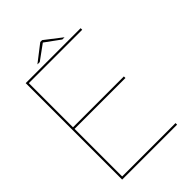

<svg xmlns="http://www.w3.org/2000/svg" viewBox="-227 -859 950 950"><g transform="rotate(-45 248.0 -384.0)"><path d="M47 0H431.5V-11H58V-344H414V-355H58V-664H431.5V-675H47ZM153.5 -699.5H170L249 -757L328 -699.5H343.5L255 -768H242Z"/></g></svg>

Font: Anybody UltraCondensed Thin Thin
Style: Regular
Weight: 250
Version: Version 1.111